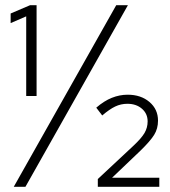

<svg xmlns="http://www.w3.org/2000/svg" viewBox="-20 -720 656 740"><path d="M81 -350V-657L21 -631V-668L96 -700H121V-350ZM33 0 428 -700H473L78 0ZM357 0V-30L494 -158Q525 -187 537 -207.5Q549 -228 549 -252Q549 -282 527 -301Q505 -320 471 -320Q446 -320 424 -309.5Q402 -299 374 -275L351 -305Q381 -331 411 -343Q441 -355 472 -355Q523 -355 556 -327Q589 -299 589 -255Q589 -224 574 -200Q559 -176 521 -139L412 -35H594V0Z"/></svg>

Font: Red Hat Text VF
Style: Regular
Weight: 300
Designer: Pentagram, MCKL
Foundry: Pentagram, MCKL
Version: Version 1.023